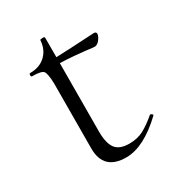

<svg xmlns="http://www.w3.org/2000/svg" viewBox="-122 -524 555 610"><g transform="rotate(-30 155.5 -219.0)"><path d="M298 -68Q299 -69 302 -67.5Q305 -66 306.5 -64Q308 -62 306 -60Q230 12 166 12Q83 12 83 -68L84 -306Q83 -344 75.5 -352.5Q68 -361 35 -361Q31 -361 31 -367Q31 -373 35 -373Q70 -373 91.5 -393.5Q113 -414 115 -447Q114 -449 118 -449Q130 -452 132 -447V-375Q171 -376 273 -382Q282 -382 282 -374Q281 -364 271.5 -352.5Q262 -341 250 -343Q178 -352 132 -353L131 -102Q131 -60 145.5 -40.5Q160 -21 196 -21Q226 -21 248.5 -33Q271 -45 298 -68Z"/></g></svg>

Font: Cormorant Upright Light
Style: Regular
Weight: 300
Designer: Christian Thalmann (Catharsis Fonts)
Foundry: Catharsis Fonts
Version: Version 3.302;PS 003.302;hotconv 1.0.88;makeotf.lib2.5.64775